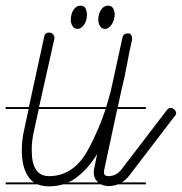

<svg xmlns="http://www.w3.org/2000/svg" viewBox="-20 -665 642 678"><path d="M172 -535V-533V-528L118 -287H355Q364 -316 372 -347L413 -535L417 -542Q422 -547 432 -547Q440 -547 443 -542L446 -535Q447 -531 446.5 -526.5Q446 -522 445 -518Q436 -480 428.5 -437.5Q421 -395 408 -343L396 -287H495V-280H394L348 -65Q347 -63 347 -58Q347 -49 351.5 -46Q356 -43 363 -43Q391 -43 410 -68L569 -276Q575 -284 583 -284Q589 -284 595.5 -278Q602 -272 602 -266Q602 -259 597 -255L438 -47Q425 -30 410 -21H495V-14H396Q381 -8 363 -8Q349 -8 337 -14H203Q179 -7 153 -7Q130 -7 113 -14H0V-21H100Q88 -29 80 -41Q57 -75 57 -134Q57 -151 59 -170Q61 -189 66 -210L81 -280H0V-287H82L136 -535L138 -542Q143 -550 153 -550Q162 -550 167 -544Q168 -543 169 -542ZM92 -134Q92 -43 153 -43Q242 -43 293 -140Q329 -207 353 -280H117L100 -203Q92 -169 92 -134ZM365 -645Q376 -643 380.5 -633.5Q385 -624 385 -615Q385 -605 382.5 -596Q380 -587 375 -579.5Q370 -572 364 -567.5Q358 -563 351 -563Q339 -563 333 -573Q327 -583 327 -595Q327 -603 329 -612Q331 -621 335.5 -628.5Q340 -636 346.5 -640.5Q353 -645 361 -645ZM268 -645Q279 -643 283 -633.5Q287 -624 287 -615Q287 -605 285 -596Q283 -587 278 -579.5Q273 -572 267 -567.5Q261 -563 254 -563Q242 -563 236 -573Q230 -583 230 -595Q230 -603 232 -612Q234 -621 238.5 -628.5Q243 -636 249.5 -640.5Q256 -645 264 -645ZM311 -56Q311 -63 313 -72L323 -121Q293 -71 251 -39Q237 -28 221 -21H327Q311 -34 311 -56Z"/></svg>

Font: Gruenewald VA 3. Klasse
Style: Regular
Weight: 400
Designer: Peter Wiegel
Foundry: Peter Wiegel, nach dem Schriftentwurf von Dr. H. Gr¸newald
Version: Version 0.007